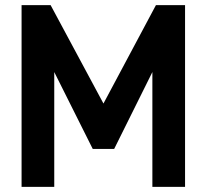

<svg xmlns="http://www.w3.org/2000/svg" viewBox="-20 -732 809 752"><path d="M64.5 0V-712H178.2L385.2 -326.5L590.8 -712H704.8V0H576.8V-449.8L427.2 -148.8H343.2L192.5 -449.8V0Z"/></svg>

Font: Haskoy
Style: Regular
Weight: 400
Designer: Ertekin Erdin
Foundry: Ertekin Erdin
Version: Version 1.500